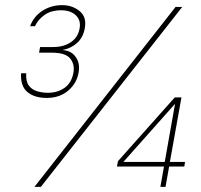

<svg xmlns="http://www.w3.org/2000/svg" viewBox="-20 -727 782 747"><path d="M162 -346Q113 -346 86 -369.5Q59 -393 62 -442H82Q80 -411 92 -394.5Q104 -378 124.5 -372Q145 -366 166 -366Q204 -366 231.5 -385.5Q259 -405 266 -446Q271 -478 252.5 -500Q234 -522 183 -522H132L136 -544H187Q228 -544 256 -563Q284 -582 290 -618Q295 -649 274.5 -668Q254 -687 218 -687Q179 -687 153.5 -669Q128 -651 116 -625H97Q111 -663 145 -685Q179 -707 222 -707Q261 -707 289.5 -684Q318 -661 310 -618Q304 -582 280.5 -560.5Q257 -539 225 -533V-532Q257 -530 274.5 -505.5Q292 -481 286 -446Q279 -403 245.5 -374.5Q212 -346 162 -346ZM114 0 663 -700H689L139 0ZM604 0 618 -79H435L439 -100L660 -348H686L641 -97H700L697 -79H638L624 0ZM460 -97H621L661 -323Z"/></svg>

Font: DM Sans 17pt Thin
Style: Italic
Weight: 250
Italic angle: -10°
Version: Version 4.004;gftools[0.9.30]